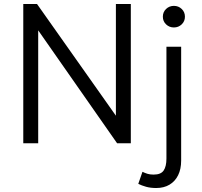

<svg xmlns="http://www.w3.org/2000/svg" viewBox="-20 -720 1013 965"><path d="M97 0V-700H166L562.5 -138.5V-700H637.5V0H568.5L172 -567.5V0ZM765 225Q737 225 714.5 218.8Q692 212.5 675 204L696 143.5Q708.5 149.5 721 153.5Q733.5 157.5 752.5 157.5Q788.5 157.5 802.5 137Q816.5 116.5 816.5 77V-485H890.5V87Q890.5 130 875.2 160.8Q860 191.5 832 208.2Q804 225 765 225ZM854 -582Q831 -582 814.8 -597.5Q798.5 -613 798.5 -636Q798.5 -659.5 814.8 -675Q831 -690.5 854 -690.5Q877 -690.5 893.2 -675Q909.5 -659.5 909.5 -636Q909.5 -613 893.2 -597.5Q877 -582 854 -582Z"/></svg>

Font: Geologica Cursive ExtraLight
Style: Regular
Weight: 250
Designer: Sindre Bremnes, Frode Helland
Foundry: Monokrom Skriftforlag AS
Version: Version 1.010;gftools[0.9.28]